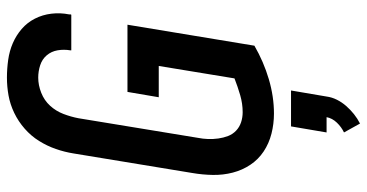

<svg xmlns="http://www.w3.org/2000/svg" viewBox="-266 -516 1033 540"><g transform="rotate(-90 250.0 -246.5)"><path d="M200 8Q171 8 143.5 1Q116 -6 93.5 -21Q71 -36 56 -58.5Q41 -81 34 -108Q27 -135 27.5 -164Q28 -193 33 -222L88 -556Q92 -581 100.5 -605.5Q109 -630 123 -652.5Q137 -675 157.5 -693Q178 -711 202 -722.5Q226 -734 251 -738.5Q276 -743 301 -743Q326 -743 351 -739.5Q376 -736 398 -726.5Q420 -717 438 -701.5Q456 -686 467 -664.5Q478 -643 481 -618Q484 -593 479 -568Q479 -566 479 -564.5Q479 -563 478 -562H378Q378 -562 378 -563Q378 -564 378 -565Q381 -583 378 -600.5Q375 -618 364 -631Q353 -644 336 -649.5Q319 -655 301 -655Q280 -655 258.5 -646.5Q237 -638 222 -621.5Q207 -605 199 -584Q191 -563 187 -542L132 -207Q129 -192 128.5 -177.5Q128 -163 130 -148.5Q132 -134 137 -121Q142 -108 152 -98.5Q162 -89 175.5 -84.5Q189 -80 204 -80Q228 -80 252 -87Q276 -94 299 -103L334 -316H246L261 -404H450L391 -47Q346 -21 297 -6.5Q248 8 200 8ZM172 250 147 205Q162 198 174.5 185Q187 172 190 156H147L164 56H265L248 156Q246 171 239 185Q232 199 221.5 211Q211 223 198.5 233Q186 243 172 250Z"/></g></svg>

Font: Iosevka SS04 Semibold
Style: Italic
Weight: 600
Italic angle: -9°
Monospace: yes
Designer: Belleve Invis
Foundry: Belleve Invis
Version: Version 19.0.0; ttfautohint (v1.8.4)